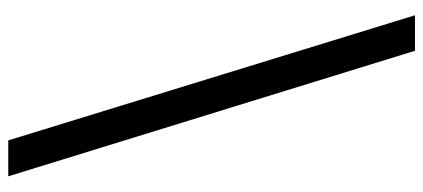

<svg xmlns="http://www.w3.org/2000/svg" viewBox="-300 -544 1025 465"><g transform="rotate(90 212.5 -311.5)"><path d="M407 181 103 -804H17L320 181Z"/></g></svg>

Font: Noto Serif TC Black
Style: Regular
Weight: 900
Version: Version 1.001;PS 1.001;hotconv 16.6.54;makeotf.lib2.5.65590